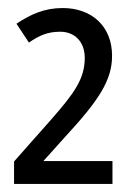

<svg xmlns="http://www.w3.org/2000/svg" viewBox="-20 -878 314 478"><path d="M15 -420H260V-477H88L141 -536C226 -628 259 -678 259 -739C259 -813 208 -858 136 -858C90 -858 56 -842 21 -819L52 -772C78 -790 99 -799 130 -799C165 -799 191 -775 191 -734C191 -681 164 -645 107 -580L15 -476Z"/></svg>

Font: Noto Sans Tamil UI ExtraCondensed
Style: Regular
Weight: 400
Width: 2
Designer: Jelle Bosma - Monotype Design Team
Foundry: Monotype Imaging Inc.
Version: Version 2.004